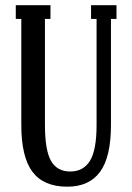

<svg xmlns="http://www.w3.org/2000/svg" viewBox="-20 -700 500 730"><path d="M235.8 9.8Q146 9.8 103.5 -46.6Q61 -103 61 -225.1V-627.9H40V-680.2H171.9V-627.9H150.9V-225.1Q150.9 -128.4 174.1 -88.1Q197.3 -47.9 247.1 -47.9Q296.9 -47.9 322 -88.6Q347.2 -129.4 347.2 -225.1V-627.9H326.2V-680.2H422.9V-627.9H401.9V-225.1Q401.9 -103.5 360.6 -46.9Q319.3 9.8 235.8 9.8Z"/></svg>

Font: Margherita Semibold
Style: Regular
Weight: 600
Designer: James Puckett
Foundry: Dunwich Type Founders
Version: Version 1.008;hotconv 1.0.109;makeotfexe 2.5.65596